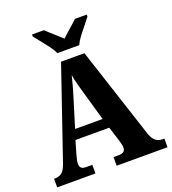

<svg xmlns="http://www.w3.org/2000/svg" viewBox="-163 -1052 1050 1174"><g transform="rotate(-20 362.0 -465.5)"><path d="M6 0V-56H14Q38 -56 56.5 -69.5Q75 -83 90 -127L291 -714H443L638 -118Q650 -84 668.5 -70Q687 -56 713 -56H724V0H393V-56H428Q445 -56 457.5 -63.5Q470 -71 470 -90Q470 -103 466 -117Q462 -131 460 -139L430 -234H210L187 -155Q184 -143 179 -124Q174 -105 174 -92Q174 -75 183 -65.5Q192 -56 214 -56H255V0ZM231 -298H410L356 -487Q347 -518 338.5 -549.5Q330 -581 324 -614Q309 -551 290 -490ZM288 -771Q278 -794 258 -820.5Q238 -847 217 -873Q196 -899 181 -918V-931H258Q269 -920 287.5 -903.5Q306 -887 325.5 -870Q345 -853 359 -839Q373 -853 392.5 -870Q412 -887 430.5 -903.5Q449 -920 461 -931H537V-918Q523 -899 501.5 -873Q480 -847 460 -820.5Q440 -794 430 -771Z"/></g></svg>

Font: Noto Serif SemiCondensed ExtraBold
Style: Regular
Weight: 800
Width: 4
Designer: Monotype Design Team
Foundry: Monotype Imaging Inc.
Version: Version 2.015